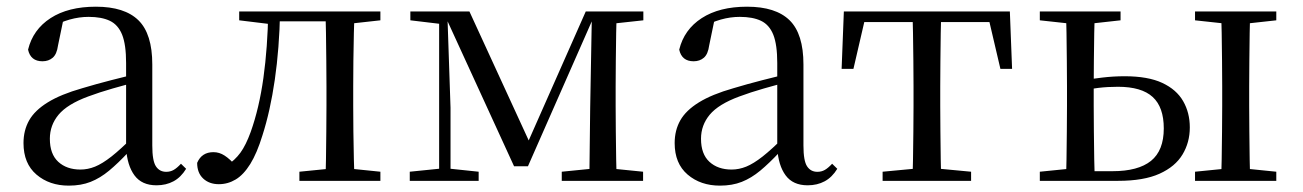

<svg xmlns="http://www.w3.org/2000/svg" viewBox="-20 -551 3969 585"><path d="M189.7 14.6Q130.5 14.6 91.1 -19.1Q51.6 -52.8 51.6 -115.1Q51.6 -153.9 68.8 -184.3Q85.9 -214.6 125.4 -239Q164.9 -263.5 230.9 -282.3Q272.8 -294.9 318.8 -306.7Q364.8 -318.5 404.8 -327.7V-303.3Q364.8 -293.3 323.7 -281.5Q282.6 -269.7 248.6 -257Q185.3 -233.6 158.6 -201.7Q131.9 -169.7 131.9 -128.2Q131.9 -81.6 157.5 -58Q183.2 -34.4 225.1 -34.4Q247.6 -34.4 269.6 -43.3Q291.6 -52.2 319.7 -74.2Q347.7 -96.3 385.8 -134.4L394.5 -87.1H370.9Q339.7 -53.7 312.5 -31.1Q285.2 -8.4 256.1 3.1Q227 14.6 189.7 14.6ZM456.8 13.6Q412.1 13.6 389.8 -16.6Q367.5 -46.7 364.2 -99.7V-103.3V-359Q364.2 -415 352.1 -445.3Q339.9 -475.6 314.7 -487.6Q289.6 -499.6 250 -499.6Q221.3 -499.6 192.1 -491.4Q162.9 -483.2 129.7 -464.7L173.2 -491.9L156.8 -412.7Q153.2 -386 140.7 -375.2Q128.1 -364.3 109.4 -364.3Q73.2 -364.3 65.5 -399.7Q80.4 -461 134.1 -495.8Q187.8 -530.6 272.2 -530.6Q359.5 -530.6 401.8 -489.2Q444 -447.8 444 -354.6V-107.7Q444 -60.8 455.1 -44.2Q466.1 -27.5 486.4 -27.5Q499 -27.5 509 -33.2Q519 -38.8 531.4 -52.1L547.1 -36.7Q531.2 -10.7 508.6 1.4Q486 13.6 456.8 13.6Z M646.7 10.2Q617.6 10.2 599.1 -7Q580.7 -24.2 580.7 -54.8Q587.7 -71.3 600.1 -79.3Q612.4 -87.4 630.3 -87.4Q648.3 -87.4 664.3 -77Q680.4 -66.6 698.6 -45.9V-35.9H670V-46.1Q695.7 -62.7 712.5 -85.7Q729.2 -108.6 743.9 -149.1Q769.7 -221.4 782.6 -313.7Q795.5 -406.1 797.3 -516H833.4Q831.2 -403.6 817.3 -308Q803.4 -212.4 779.6 -138.5Q763 -84.3 742.6 -51.4Q722.2 -18.6 698.2 -4.2Q674.3 10.2 646.7 10.2ZM708.8 -489.1V-516H812V-477.4H804.8ZM813.8 -486V-516H1004.9V-486ZM892.2 0V-27.8L1000.9 -38.6H1033.3L1139 -27.8V0ZM971.7 0Q972.7 -24.4 973.2 -65.3Q973.7 -106.3 974.2 -150.3Q974.7 -194.3 974.7 -228.5V-288.3Q974.7 -321.7 974.2 -365.7Q973.7 -409.7 973.2 -450.7Q972.7 -491.8 971.7 -516H1060.2Q1059.2 -491.8 1058.2 -450.7Q1057.2 -409.7 1056.7 -365.7Q1056.2 -321.7 1056.2 -288.3V-228.5Q1056.2 -194.3 1056.7 -150.3Q1057.2 -106.3 1058.2 -65.3Q1059.2 -24.4 1060.2 0ZM1015.5 -477.4V-516H1139V-489.1L1033.3 -477.4Z M1546.3 -44.4 1337.3 -500.2H1331.6V-516H1410.3L1600.9 -101.4H1581.3L1764.7 -516H1796.3V-500.6H1789.5L1588.6 -44.4ZM1775.6 0 1778.2 -221.5 1783.5 -516H1859Q1858 -491.8 1857.4 -450.7Q1856.8 -409.7 1856.3 -365.7Q1855.8 -321.7 1855.8 -288.3V-228.5Q1855.8 -194.3 1856.3 -150.3Q1856.8 -106.3 1857.4 -65.3Q1858 -24.4 1859 0ZM1228.5 0V-27.8L1327.2 -37.8H1343.3L1438.4 -27.8V0ZM1691.6 0V-27.8L1799.8 -38.6H1832L1939.4 -27.8V0ZM1230.3 -489.1V-516H1340.1V-477.4H1328.3ZM1318 0V-516H1342.8L1352.7 -222.7V0ZM1813.5 -477.4V-516H1940.2V-489.1L1832.8 -477.4Z M2173.7 14.6Q2114.5 14.6 2075.1 -19.1Q2035.6 -52.8 2035.6 -115.1Q2035.6 -153.9 2052.8 -184.3Q2069.9 -214.6 2109.4 -239Q2148.9 -263.5 2214.9 -282.3Q2256.8 -294.9 2302.8 -306.7Q2348.8 -318.5 2388.8 -327.7V-303.3Q2348.8 -293.3 2307.7 -281.5Q2266.6 -269.7 2232.6 -257Q2169.3 -233.6 2142.6 -201.7Q2115.9 -169.7 2115.9 -128.2Q2115.9 -81.6 2141.5 -58Q2167.2 -34.4 2209.1 -34.4Q2231.6 -34.4 2253.6 -43.3Q2275.6 -52.2 2303.7 -74.2Q2331.7 -96.3 2369.8 -134.4L2378.5 -87.1H2354.9Q2323.7 -53.7 2296.5 -31.1Q2269.2 -8.4 2240.1 3.1Q2211 14.6 2173.7 14.6ZM2440.8 13.6Q2396.1 13.6 2373.8 -16.6Q2351.5 -46.7 2348.2 -99.7V-103.3V-359Q2348.2 -415 2336.1 -445.3Q2323.9 -475.6 2298.7 -487.6Q2273.6 -499.6 2234 -499.6Q2205.3 -499.6 2176.1 -491.4Q2146.9 -483.2 2113.7 -464.7L2157.2 -491.9L2140.8 -412.7Q2137.2 -386 2124.7 -375.2Q2112.1 -364.3 2093.4 -364.3Q2057.2 -364.3 2049.5 -399.7Q2064.4 -461 2118.1 -495.8Q2171.8 -530.6 2256.2 -530.6Q2343.5 -530.6 2385.8 -489.2Q2428 -447.8 2428 -354.6V-107.7Q2428 -60.8 2439.1 -44.2Q2450.1 -27.5 2470.4 -27.5Q2483 -27.5 2493 -33.2Q2503 -38.8 2515.4 -52.1L2531.1 -36.7Q2515.2 -10.7 2492.6 1.4Q2470 13.6 2440.8 13.6Z M2544.3 -341.2 2551.1 -516H3056.9L3063.7 -341.2H3028.1L2987.8 -513.4L3030.2 -483.7H2577.7L2620.2 -513.4L2580.3 -341.2ZM2669.2 0V-27.8L2783.9 -38.6H2824.3L2938.8 -27.8V0ZM2760.2 0Q2761.2 -24.4 2761.8 -65.3Q2762.4 -106.3 2762.9 -150.3Q2763.4 -194.3 2763.4 -228.5V-288.3Q2763.4 -321.7 2762.9 -365.7Q2762.4 -409.7 2761.8 -450.7Q2761.2 -491.8 2760.2 -516H2847.8Q2846.8 -491.8 2846.3 -450.7Q2845.8 -409.7 2845.3 -365.7Q2844.8 -321.7 2844.8 -288.3V-228.5Q2844.8 -194.3 2845.3 -150.3Q2845.8 -106.3 2846.3 -65.3Q2846.8 -24.4 2847.8 0Z M3263.1 0V-29.4H3369.4Q3447.8 -29.4 3486.9 -60.8Q3525.9 -92.3 3525.9 -159.7Q3525.9 -224.7 3492 -255.6Q3458.1 -286.6 3386.3 -286.6Q3354.8 -286.6 3326.4 -283.2Q3298 -279.8 3269.7 -273.8V-304.8Q3303.6 -310.5 3338.1 -314.6Q3372.6 -318.7 3406.4 -318.7Q3477.8 -318.7 3521.3 -298.4Q3564.7 -278.1 3584.9 -242.8Q3605.2 -207.5 3605.2 -162.8Q3605.2 -117.1 3583 -80.3Q3560.9 -43.4 3513 -21.7Q3465.1 0 3386.3 0ZM3228 0Q3229 -24.4 3229.5 -65.3Q3230 -106.3 3230.5 -150.3Q3231 -194.3 3231 -228.5V-288.3Q3231 -321.7 3230.5 -365.7Q3230 -409.7 3229.5 -450.7Q3229 -491.8 3228 -516H3315.7Q3314.7 -491.8 3314 -450.7Q3313.4 -409.7 3312.9 -365.7Q3312.4 -321.7 3312.4 -287.5V-228.5Q3312.4 -194.3 3312.9 -150.3Q3313.4 -106.3 3314 -65.3Q3314.7 -24.4 3315.7 0ZM3699.9 0Q3701.7 -24.4 3702.3 -65.3Q3702.9 -106.3 3703.4 -150.3Q3703.9 -194.3 3703.9 -228.5V-288.3Q3703.9 -321.7 3703.4 -365.7Q3702.9 -409.7 3702.3 -450.7Q3701.7 -491.8 3699.9 -516H3789.1Q3788.1 -491.8 3787.6 -450.7Q3787.1 -409.7 3786.6 -365.7Q3786.1 -321.7 3786.1 -288.3V-228.5Q3786.1 -194.3 3786.6 -150.3Q3787.1 -106.3 3787.6 -65.3Q3788.1 -24.4 3789.1 0ZM3148.2 -489.1V-516H3394.2V-489.1L3288.6 -477.4H3255.6ZM3621.1 0V-27.8L3729.1 -38.6H3762.3L3868.7 -27.8V0ZM3621.1 -489.1V-516H3868.7V-489.1L3762.3 -477.4H3729.1ZM3148.2 0V-27.8L3255.6 -38.6H3274.3V0Z"/></svg>

Font: Noto Serif KR
Style: Regular
Weight: 200
Designer: Ryoko NISHIZUKA 西塚涼子 (kana & ideographs); Frank Grießhammer (Latin, Greek & Cyrillic); Wenlong ZHANG 张文龙 (bopomofo); San
Foundry: Adobe
Version: Version 2.001;hotconv 1.1.0;makeotfexe 2.6.0